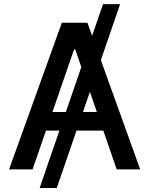

<svg xmlns="http://www.w3.org/2000/svg" viewBox="-20 -840 740 952"><path d="M575.6 -819.6H490.8L436.8 -662.6L413.4 -727.3H286.6L24.9 0H141.3L208.1 -192.5H274.5L176.5 92.3H261.4L359.4 -192.5H492.2L558.6 0H675.1L480.1 -541.9ZM240.1 -284.8 347.3 -595.2H353L383.2 -507.5L306.5 -284.8ZM391.3 -284.8 425.8 -384.6 460.2 -284.8Z"/></svg>

Font: Magic Ui Pro Medium
Style: Regular
Weight: 500
Designer: Stefan Endress, Andreas Faust
Version: Version 1.000;FEAKit 1.0